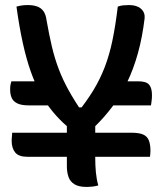

<svg xmlns="http://www.w3.org/2000/svg" viewBox="-20 -729 640 758"><path d="M25 -408H188L197 -313H93Q64 -313 48 -321Q32 -329 26 -343Q20 -357 20 -376Q20 -383 20.5 -388.5Q21 -394 22.5 -399Q24 -404 25 -408ZM387 -408H526Q557 -408 568.5 -395Q580 -382 580 -353Q580 -347 579.5 -340Q579 -333 578 -326.5Q577 -320 576 -313H375ZM572 -110H88Q54 -110 40 -127Q26 -144 26 -174Q26 -179 26.5 -184Q27 -189 27.5 -194.5Q28 -200 28 -205H499Q529 -205 545 -198Q561 -191 567.5 -175Q574 -159 574 -133Q574 -129 573.5 -125Q573 -121 573 -117.5Q573 -114 572 -110ZM356 -231Q356 -208 356 -186.5Q356 -165 356 -145.5Q356 -126 356 -106Q356 -76 358.5 -49Q361 -22 368 3Q361 5 356 6Q351 7 345.5 7.5Q340 8 334 8.5Q328 9 322 9Q291 9 274 -1.5Q257 -12 250.5 -30.5Q244 -49 244 -72Q244 -88 244 -106Q244 -124 244 -144.5Q244 -165 244 -186.5Q244 -208 244 -231Q214 -257 188 -288.5Q162 -320 140.5 -358.5Q119 -397 101.5 -446.5Q84 -496 70 -559.5Q56 -623 45 -703Q53 -705 60 -706.5Q67 -708 74.5 -708.5Q82 -709 90 -709Q111 -709 126.5 -703.5Q142 -698 151.5 -685Q161 -672 164 -648Q174 -591 185 -544.5Q196 -498 212 -456Q228 -414 251 -372.5Q274 -331 307 -283L265 -305H330L285 -283Q322 -329 348.5 -372.5Q375 -416 393.5 -464Q412 -512 424 -570Q436 -628 445 -703Q456 -707 467 -708Q478 -709 490 -709Q520 -709 536.5 -694.5Q553 -680 551 -657Q542 -582 524.5 -519Q507 -456 481.5 -403.5Q456 -351 424 -308.5Q392 -266 356 -231Z"/></svg>

Font: Recursive Monospace Casual Medium
Style: Regular
Weight: 500
Version: Version 1.047